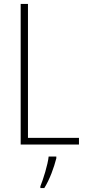

<svg xmlns="http://www.w3.org/2000/svg" viewBox="-20 -734 440 975"><path d="M85 0H381V-34H122V-714H85ZM266 70V61H227C223 102 199 178 185 212V221H205C233 176 254 117 266 70Z"/></svg>

Font: Noto Sans Bengali Condensed ExtraLight
Style: Regular
Weight: 200
Width: 3
Designer: Joana Ranito - Universal Thirst; Jelle Bosma - Monotype Design Team
Foundry: Universal Thirst ehf.
Version: Version 3.000